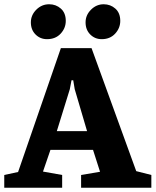

<svg xmlns="http://www.w3.org/2000/svg" viewBox="-28 -882 731 902"><path d="M-8 0V-60L57 -74L258 -656H402L612 -78L683 -60V0H353V-60L442 -75L409 -178H209L174 -76L264 -60V0ZM239 -266H381L323 -463L316 -505H308L300 -463ZM450 -698Q418 -698 396 -720Q374 -742 374 -777Q374 -811 399.5 -836.5Q425 -862 459 -862Q491 -862 514 -841.5Q537 -821 537 -784Q537 -750 513 -724Q489 -698 450 -698ZM193 -698Q161 -698 139 -720Q117 -742 117 -777Q117 -811 142.5 -836.5Q168 -862 203 -862Q235 -862 258 -841.5Q281 -821 281 -784Q281 -750 257 -724Q233 -698 193 -698Z"/></svg>

Font: Faustina ExtraBold
Style: Regular
Weight: 800
Designer: Alfonso Garcia
Foundry: http://www.omnibus-type.com
Version: Version 1.200